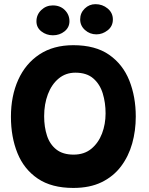

<svg xmlns="http://www.w3.org/2000/svg" viewBox="-20 -877 717 922"><path d="M332 25.5Q227.5 25.5 161.2 -19.5Q95 -64.5 63.8 -141.8Q32.5 -219 32.5 -316.5Q32.5 -416 67.5 -493.8Q102.5 -571.5 169.5 -615.8Q236.5 -660 332 -660Q438 -660 504 -614Q570 -568 601 -490.2Q632 -412.5 632 -317Q632 -249.5 614.8 -188Q597.5 -126.5 561.2 -78.2Q525 -30 468.2 -2.2Q411.5 25.5 332 25.5ZM333.5 -134.5Q384.5 -134.5 418.5 -162.5Q452.5 -190.5 469.8 -235.5Q487 -280.5 487 -332.5Q487 -383.5 473.5 -428Q460 -472.5 428.2 -500.2Q396.5 -528 342 -528Q295.5 -528 261.8 -500Q228 -472 210 -424.5Q192 -377 192 -319Q192 -267 205.8 -225.2Q219.5 -183.5 250.8 -159Q282 -134.5 333.5 -134.5ZM443 -712Q411.5 -712 388.2 -732.8Q365 -753.5 365 -784Q365 -814.5 386.8 -835.8Q408.5 -857 438.5 -857Q472 -857 497 -836.2Q522 -815.5 522 -783.5Q522 -751 497 -731.5Q472 -712 443 -712ZM234 -707.5Q203 -707.5 179 -726Q155 -744.5 155 -774.5Q155 -806.5 178.2 -828.8Q201.5 -851 233.5 -851Q269 -851 291.2 -828.8Q313.5 -806.5 313.5 -775Q313.5 -745.5 290 -726.5Q266.5 -707.5 234 -707.5Z"/></svg>

Font: Grandstander
Style: Bold
Weight: 700
Designer: Tyler Finck
Foundry: Etcetera Type Co
Version: Version 1.200; ttfautohint (v1.8.3)